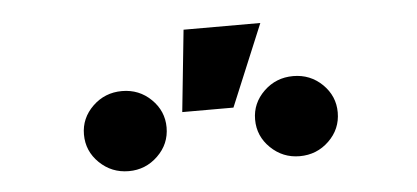

<svg xmlns="http://www.w3.org/2000/svg" viewBox="-32 -920 792 365"><g transform="rotate(-5 364.5 -737.5)"><path d="M527.3 -608.4Q495.1 -608.4 471.9 -630.9Q448.7 -653.3 448.7 -685.1Q448.7 -716.3 471.9 -738.8Q495.1 -761.2 527.8 -761.2Q560.5 -761.2 583.5 -738.8Q606.4 -716.3 606.4 -685.1Q606.4 -653.3 583.3 -630.9Q560.1 -608.4 527.3 -608.4ZM201.2 -608.4Q168.5 -608.4 145.3 -630.9Q122.1 -653.3 122.1 -685.1Q122.1 -716.3 145.3 -738.8Q168.5 -761.2 201.2 -761.2Q233.9 -761.2 256.8 -738.8Q279.8 -716.3 279.8 -685.1Q279.8 -653.3 256.6 -630.9Q233.4 -608.4 201.2 -608.4ZM312 -711.4 328.1 -867.2H474.6L409.7 -711.4Z"/></g></svg>

Font: Inter 18pt ExtraBold
Style: Regular
Weight: 800
Designer: Rasmus Andersson
Foundry: rsms
Version: Version 4.001;git-66647c0bb